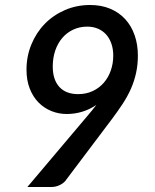

<svg xmlns="http://www.w3.org/2000/svg" viewBox="-20 -748 620 768"><path d="M329 -283.5Q339 -295 348 -306.2Q357 -317.5 365.5 -328.5Q339.5 -310.5 309.2 -301.2Q279 -292 247 -292Q214.5 -292 185.5 -303.8Q156.5 -315.5 134.2 -338Q112 -360.5 99 -393.5Q86 -426.5 86 -469.5Q86 -523 105.5 -570.2Q125 -617.5 159 -652.5Q193 -687.5 239.8 -707.8Q286.5 -728 340.5 -728Q385.5 -728 421 -713Q456.5 -698 481 -671.2Q505.5 -644.5 518.5 -607.2Q531.5 -570 531.5 -526Q531.5 -488.5 524.2 -455.8Q517 -423 503.5 -392.5Q490 -362 470.2 -332Q450.5 -302 426 -269.5L241 -24Q232.5 -14 217.5 -7Q202.5 0 185 0H89.5ZM433 -525.5Q433 -552 425.5 -573.5Q418 -595 404.5 -610Q391 -625 371.8 -633.2Q352.5 -641.5 329 -641.5Q299 -641.5 273.5 -629.8Q248 -618 229.8 -597Q211.5 -576 201.2 -546.5Q191 -517 191 -482Q191 -429.5 217.2 -400.5Q243.5 -371.5 292.5 -371.5Q325 -371.5 351 -383.8Q377 -396 395.2 -417Q413.5 -438 423.2 -466Q433 -494 433 -525.5Z"/></svg>

Font: Lato Semibold
Style: Italic
Weight: 600
Italic angle: -7°
Designer: Lukasz Dziedzic
Foundry: tyPoland Lukasz Dziedzic
Version: Version 2.006; 2014-01-15